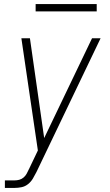

<svg xmlns="http://www.w3.org/2000/svg" viewBox="-20 -708 540 943"><path d="M4 215V178H51Q63 178 74.5 175Q86 172 95.5 164Q105 156 111 145Q117 134 122 123V122H123Q123 122 123 121.5Q123 121 123 121L166 31Q146 -106 125.5 -244Q105 -382 85 -520H127L197 -30L432 -520H474L159 137Q151 153 141.5 169Q132 185 117.5 196.5Q103 208 85.5 211.5Q68 215 51 215ZM455 -652H155V-688H455Z"/></svg>

Font: Iosevka SS04 XLt Obl
Style: Regular
Weight: 200
Italic angle: -9°
Monospace: yes
Designer: Belleve Invis
Foundry: Belleve Invis
Version: Version 19.0.0; ttfautohint (v1.8.4)